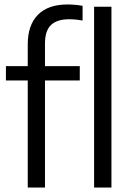

<svg xmlns="http://www.w3.org/2000/svg" viewBox="-20 -838 588 858"><path d="M104 0V-478.5H6.5V-542.5H104V-639.5Q104 -726 149.5 -772Q195 -818 281.5 -818Q297.5 -818 315.2 -816.5Q333 -815 349 -812V-746Q319.5 -752 288.5 -752Q235.5 -752 208.2 -726.5Q181 -701 181 -643V-542.5H336.5V-478.5H181V0ZM400.5 0V-808H478V0Z"/></svg>

Font: Encode Sans SemiCondensed SemiCondensed
Style: Regular
Weight: 400
Width: 4
Designer: Multiple Designers
Foundry: Impallari Type
Version: Version 3.000; ttfautohint (v1.8.3) -l 8 -r 50 -G 200 -x 14 